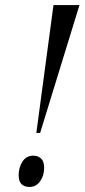

<svg xmlns="http://www.w3.org/2000/svg" viewBox="-20 -734 335 761"><path d="M124 -207 192 -714H295L139 -207ZM97 7Q77 7 65.5 -4Q54 -15 54 -40Q54 -70 69 -93.5Q84 -117 112 -117Q131 -117 143 -105.5Q155 -94 155 -69Q155 -38 139 -15.5Q123 7 97 7Z"/></svg>

Font: Noto Serif Display Condensed
Style: Italic
Weight: 400
Width: 3
Italic angle: -12°
Designer: Monotype Design Team
Foundry: Monotype Imaging Inc.
Version: Version 2.009